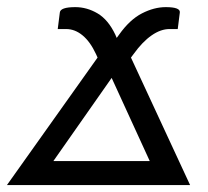

<svg xmlns="http://www.w3.org/2000/svg" viewBox="-58 -532 598 552"><path d="M-38 0 222.5 -366.5 218 -376.5Q201.5 -412 179.5 -430.2Q157.5 -448.5 132 -448.5H108L114 -496Q115.5 -511.5 158.5 -511.5Q192 -511.5 222.5 -493.5Q253 -475.5 273.5 -432.5L277.5 -423L284.5 -432.5Q315 -475.5 350 -493.5Q385 -511.5 418.5 -511.5Q461 -511.5 459 -496L453 -448.5H429.5Q404 -448.5 377.8 -430.2Q351.5 -412 326 -376.5L318.5 -366.5L488.5 0ZM95.5 -69H372.5L263 -308Z"/></svg>

Font: Lato
Style: Italic
Weight: 400
Italic angle: -7°
Designer: Lukasz Dziedzic
Foundry: tyPoland Lukasz Dziedzic
Version: Version 2.007; 2014-02-27